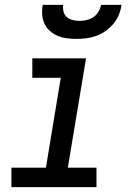

<svg xmlns="http://www.w3.org/2000/svg" viewBox="-20 -770 540 790"><path d="M27 0V-80H169L230 -450H113V-530H334L259 -80H377V0ZM295 -610Q275 -610 255 -612.5Q235 -615 217.5 -622.5Q200 -630 185.5 -642.5Q171 -655 163 -672.5Q155 -690 153.5 -710Q152 -730 156 -750H240Q238 -736 241.5 -722Q245 -708 255 -699.5Q265 -691 279 -687.5Q293 -684 307 -684Q322 -684 336.5 -687.5Q351 -691 364 -699.5Q377 -708 385 -721.5Q393 -735 396 -750H480Q477 -729 469 -709Q461 -689 447 -672.5Q433 -656 415 -643Q397 -630 376.5 -622.5Q356 -615 335.5 -612.5Q315 -610 295 -610Z"/></svg>

Font: Iosevka Curly Medium Oblique
Style: Regular
Weight: 500
Italic angle: -9°
Monospace: yes
Designer: Belleve Invis
Foundry: Belleve Invis
Version: Version 11.1.0; ttfautohint (v1.8.3)